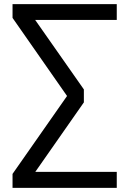

<svg xmlns="http://www.w3.org/2000/svg" viewBox="-20 -732 631 934"><path d="M548 104V182H41V114L332 -302V-228L41 -645V-712H548V-635H121V-678L388 -297V-234L121 148V104Z"/></svg>

Font: Muli Medium
Style: Regular
Weight: 500
Designer: Vernon Adams
Foundry: Vernon Adams
Version: Version 2.100; ttfautohint (v1.8.1.43-b0c9)